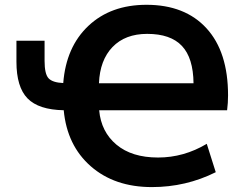

<svg xmlns="http://www.w3.org/2000/svg" viewBox="-20 -761 1040 793"><path d="M241.2 -418Q252.9 -567.4 345.2 -654.3Q437.5 -741.2 585 -741.2Q744.1 -741.2 833 -644Q921.9 -546.9 921.9 -367.2Q921.9 -335.9 918 -305.7H389.6Q397.5 -216.8 460.9 -163.6Q524.4 -110.4 632.8 -110.4Q739.3 -110.4 834 -167L871.1 -49.8Q748 11.7 607.4 11.7Q453.1 11.7 355 -74.2Q256.8 -160.2 243.2 -305.7Q139.6 -307.6 93.8 -354.5Q47.9 -401.4 47.9 -505.9V-592.8H164.1V-509.8Q164.1 -455.1 180.7 -437.5Q197.3 -419.9 241.2 -418ZM388.7 -417H779.3Q778.3 -521.5 731.4 -571.3Q684.6 -621.1 587.9 -621.1Q497.1 -621.1 444.8 -566.9Q392.6 -512.7 388.7 -417Z"/></svg>

Font: Gen Shin Gothic Monospace Bold
Style: Bold
Weight: 700
Designer: [Source Han Sans]
Ryoko NISHIZUKA  (kana & ideographs); Paul D. Hunt (Latin, Greek & Cyrillic); Wenlong ZHANG  (bopomofo
Version: Version 1.002.20150607